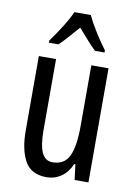

<svg xmlns="http://www.w3.org/2000/svg" viewBox="-87 -889 630 890"><g transform="rotate(10 228.0 -444.0)"><path d="M391 -603V-66H326L317 -138H311Q294 -98 263.5 -77Q233 -56 195 -56Q122 -56 92.5 -109.5Q63 -163 63 -253V-603H144V-268Q144 -197 160 -163Q176 -129 210 -129Q266 -129 288 -175Q310 -221 310 -317V-603ZM267 -832Q283 -798 309 -756.5Q335 -715 360 -682V-672H315Q294 -692 273 -716Q252 -740 229 -766Q206 -740 183.5 -714.5Q161 -689 143 -672H98V-682Q125 -719 150.5 -759.5Q176 -800 190 -832Z"/></g></svg>

Font: Noto Sans Malayalam UI ExtraCondensed
Style: Regular
Weight: 400
Width: 2
Designer: Jelle Bosma - Monotype Design Team
Foundry: Monotype Imaging Inc.
Version: Version 2.104; ttfautohint (v1.8.4.7-5d5b)